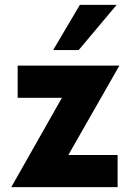

<svg xmlns="http://www.w3.org/2000/svg" viewBox="-20 -770 528 790"><path d="M460 -750 303.7 -564H198.7L308.6 -750ZM471.2 -500 261.2 -132.3H463.9V0H26.4L234.9 -367.7H52.7V-500Z"/></svg>

Font: Now
Style: Bold
Weight: 700
Designer: Alfredo Marco Pradil
Foundry: Alfredo Marco Pradil
Version: Version 1.002;PS 001.002;hotconv 1.0.88;makeotf.lib2.5.64775